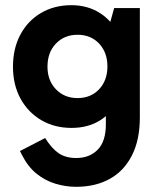

<svg xmlns="http://www.w3.org/2000/svg" viewBox="-20 -520 615 740"><path d="M273 200Q233 200 193.5 188Q154 176 121 149.5Q88 123 65 78L57 62L154 12Q179 52 206 70.5Q233 89 274 89Q325 89 356.5 57Q388 25 388 -41V-164H397V-374H388L420 -489H519V-67Q519 19 488.5 79Q458 139 403 169.5Q348 200 273 200ZM256 -27Q190 -27 139 -57Q88 -87 59 -140Q30 -193 30 -263Q30 -333 58.5 -386.5Q87 -440 138 -470Q189 -500 255 -500Q317 -500 364 -470.5Q411 -441 437 -387.5Q463 -334 463 -263Q463 -190 437.5 -137.5Q412 -85 365.5 -56Q319 -27 256 -27ZM279 -142Q330 -142 362 -176Q394 -210 394 -264Q394 -318 362 -352Q330 -386 279 -386Q228 -386 195.5 -352Q163 -318 163 -263Q163 -210 195.5 -176Q228 -142 279 -142Z"/></svg>

Font: Gabarito SemiBold
Style: Regular
Weight: 600
Designer: Leandro Assis / Alvaro Franca / Felipe Casaprima
Foundry: Naipe Foundry
Version: Version 1.000